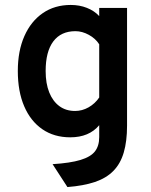

<svg xmlns="http://www.w3.org/2000/svg" viewBox="-20 -543 612 776"><path d="M252.5 213 192.5 120.5Q264 116 305.2 103.5Q346.5 91 363.8 68.8Q381 46.5 381 11V-37Q340 12 264 12Q198.5 12 151 -20.8Q103.5 -53.5 77.8 -113.5Q52 -173.5 52 -256Q52 -337 78.5 -397Q105 -457 153 -490Q201 -523 266 -523Q301.5 -523 331.2 -511.2Q361 -499.5 381 -478V-511H493.5V-35Q493.5 28 480.2 73.2Q467 118.5 438.2 147.8Q409.5 177 363.5 192.5Q317.5 208 252.5 213ZM283.5 -94.5Q312 -94.5 338 -109.2Q364 -124 381 -149V-364Q366 -387.5 339 -402.2Q312 -417 285 -417Q226.5 -417 195.5 -375.8Q164.5 -334.5 164.5 -256Q164.5 -205.5 179 -169.5Q193.5 -133.5 220 -114Q246.5 -94.5 283.5 -94.5Z"/></svg>

Font: Overpass SemiBold
Style: Regular
Weight: 600
Designer: Delve Withrington, Dave Bailey, Thomas Jockin
Foundry: Delve Fonts LLC
Version: Version 4.000